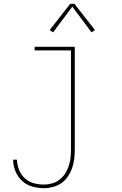

<svg xmlns="http://www.w3.org/2000/svg" viewBox="-20 -776 640 1009"><path d="M210 213Q179 213 148.5 204Q118 195 95.5 174Q73 153 61 123.5Q49 94 49 63H69Q70 90 80 116Q90 142 110 160.5Q130 179 156.5 186.5Q183 194 210 194Q232 194 253.5 188Q275 182 292.5 168.5Q310 155 322 136.5Q334 118 341 97Q348 76 350.5 54Q353 32 353 10V-511H162V-530H373V10Q373 35 370 59.5Q367 84 359 107Q351 130 337 151Q323 172 303 186Q283 200 258.5 206.5Q234 213 210 213ZM259 -606 241 -618 349 -756H371L479 -618L461 -606L360 -741Z"/></svg>

Font: Iosevka Slab Thin Extended
Style: Regular
Weight: 100
Width: 7
Monospace: yes
Designer: Belleve Invis
Foundry: Belleve Invis
Version: Version 11.1.1; ttfautohint (v1.8.3)